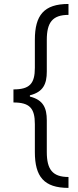

<svg xmlns="http://www.w3.org/2000/svg" viewBox="-20 -781 387 949"><path d="M318.5 147.7V93.8C239 93.8 211.3 55.8 211.3 -29.8V-186.4C211.3 -247.2 193.9 -287.3 127.8 -303.6V-310C193.9 -326.3 211.3 -366.5 211.3 -427.2V-583.8C211.3 -669.4 239 -707.4 318.5 -707.4V-761.4C196.7 -761.4 152.3 -705.3 152.3 -583.8V-446C152.3 -367.2 126.4 -339.1 46.5 -339.1V-274.5C126.4 -274.5 152.3 -246.4 152.3 -167.6V-29.8C152.3 91.6 196.7 147.7 318.5 147.7Z"/></svg>

Font: Karasuma Gothic
Style: Light
Weight: 300
Designer: Rasmus Andersson / Ryoko Nishizuka
Foundry: rsms
Version: Version 1.00